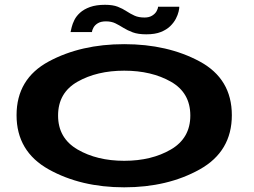

<svg xmlns="http://www.w3.org/2000/svg" viewBox="-20 -776 1059 800"><path d="M497.5 4.5Q678.5 4.5 812.2 -70.2Q946 -145 946 -296Q946 -447.5 812.2 -519.8Q678.5 -592 497.5 -592Q317 -592 183 -519.8Q49 -447.5 49 -296Q49 -145 183 -70.2Q317 4.5 497.5 4.5ZM497.5 -106Q384 -106 303 -153.2Q222 -200.5 222 -294.5Q222 -389.5 303 -435.5Q384 -481.5 497.5 -481.5Q611.5 -481.5 692.2 -435.5Q773 -389.5 773 -294.5Q773 -200.5 692.2 -153.2Q611.5 -106 497.5 -106ZM589.5 -633Q626.5 -633 650.5 -642.8Q674.5 -652.5 689.5 -667.2Q704.5 -682 712.8 -698Q721 -714 724.2 -727.8Q727.5 -741.5 727 -748H638.5Q638.5 -740.5 632.5 -729.5Q626.5 -718.5 613.8 -710.8Q601 -703 582.5 -703Q557.5 -703 540.5 -710.8Q523.5 -718.5 507.2 -729.2Q491 -740 470.5 -748Q450 -756 417.5 -756Q381 -756 355.2 -746.8Q329.5 -737.5 313.8 -723.2Q298 -709 290 -692.8Q282 -676.5 278.8 -663.2Q275.5 -650 274 -642.5H363Q363.5 -650 369.5 -661Q375.5 -672 388.2 -679.5Q401 -687 421.5 -687Q444 -687 460.8 -678.8Q477.5 -670.5 494.2 -660Q511 -649.5 533.2 -641.2Q555.5 -633 589.5 -633Z"/></svg>

Font: Anybody ExtraExpanded SemiBold
Style: Regular
Weight: 600
Width: 8
Version: Version 1.113;gftools[0.9.25]